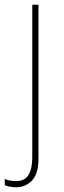

<svg xmlns="http://www.w3.org/2000/svg" viewBox="-52 -548 268 809"><path d="M17 241Q1 241 -11 238.5Q-23 236 -32 232V206Q-21 211 -8.5 213Q4 215 17 215Q52 215 68 189Q84 163 84 116V-528H110V122Q110 185 82.5 213Q55 241 17 241Z"/></svg>

Font: Noto Sans Khmer UI SemiCondensed Thin
Style: Regular
Weight: 100
Width: 4
Designer: Danh Hong and the Monotype Design Team
Foundry: Monotype Imaging Inc.
Version: Version 2.002; ttfautohint (v1.8.4.7-5d5b)